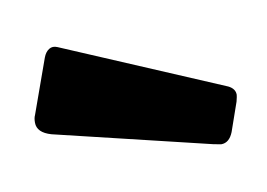

<svg xmlns="http://www.w3.org/2000/svg" viewBox="-37 -802 393 283"><g transform="rotate(-10 160.0 -660.0)"><path d="M62 -751 300 -650Q310 -645 310 -636Q310 -634 308 -626L293 -583Q287 -568 275 -568Q274 -568 264 -570L31 -626Q10 -632 10 -647Q10 -654 12 -658L41 -739Q44 -747 49.5 -750.5Q55 -754 62 -751Z"/></g></svg>

Font: Libre Franklin Black
Style: Regular
Weight: 900
Designer: Pablo Impallari, Rodrigo Fuenzalida
Foundry: Impallari Type
Version: Version 1.002; ttfautohint (v1.5)